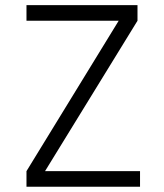

<svg xmlns="http://www.w3.org/2000/svg" viewBox="-20 -713 626 733"><path d="M81.1 0V-59.6L433.1 -633.8H81.1V-693.4H504.9V-633.8L151.9 -59.6H514.6V0Z"/></svg>

Font: Caskaydia Cove Light
Style: Regular
Weight: 300
Monospace: yes
Designer: Aaron Bell
Foundry: Saja Typeworks
Version: Version 4.300; ttfautohint (v1.8.3)